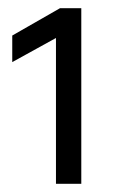

<svg xmlns="http://www.w3.org/2000/svg" viewBox="-20 -842 290 470"><path d="M179 -392H117V-749L10 -690V-755L127 -822H179Z"/></svg>

Font: Hind Madurai
Style: Regular
Weight: 400
Designer: Jyotish Sonowal
Foundry: Indian Type Foundry
Version: Version 1.001;PS 1.0;hotconv 1.0.86;makeotf.lib2.5.63406; tt